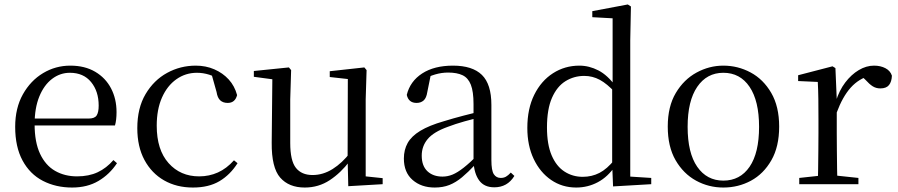

<svg xmlns="http://www.w3.org/2000/svg" viewBox="-20 -825 4021 860"><path d="M303 15Q230 15 172 -15Q114 -45 81 -106Q48 -167 48 -257Q48 -341 82.5 -402.5Q117 -464 173 -497.5Q229 -531 295 -531Q360 -531 406.5 -503.5Q453 -476 477.5 -429Q502 -382 502 -323Q502 -287 495 -263H87V-294H377Q404 -294 413 -308Q422 -322 422 -352Q422 -416 388 -457.5Q354 -499 293 -499Q249 -499 213 -471.5Q177 -444 156 -392.5Q135 -341 135 -269Q135 -188 159.5 -136Q184 -84 227 -59.5Q270 -35 325 -35Q378 -35 417.5 -53.5Q457 -72 488 -108L504 -94Q471 -44 421 -14.5Q371 15 303 15Z M844 15Q771 15 715 -17Q659 -49 627 -108.5Q595 -168 595 -251Q595 -341 632 -403.5Q669 -466 728.5 -498.5Q788 -531 857 -531Q902 -531 940 -514.5Q978 -498 1004.5 -469Q1031 -440 1042 -399Q1033 -364 1000 -364Q979 -364 966.5 -375.5Q954 -387 950 -413L925 -502L975 -462Q944 -482 917 -490.5Q890 -499 862 -499Q811 -499 770 -470Q729 -441 705.5 -388Q682 -335 682 -262Q682 -154 735 -94.5Q788 -35 872 -35Q917 -35 956 -52.5Q995 -70 1028 -107L1044 -94Q1011 -42 963 -13.5Q915 15 844 15Z M1345 15Q1274 15 1235 -29.5Q1196 -74 1197 -186L1200 -484L1222 -467L1117 -481V-507L1274 -523L1284 -511L1280 -380V-185Q1280 -105 1305.5 -73Q1331 -41 1380 -41Q1427 -41 1470 -68Q1513 -95 1549 -142L1572 -103H1546Q1507 -51 1457 -18Q1407 15 1345 15ZM1540 9 1537 -114V-116L1538 -471L1457 -480V-506L1612 -523L1622 -511L1618 -380V-35L1694 -27V0Z M1927 15Q1867 15 1828 -19Q1789 -53 1789 -115Q1789 -154 1806 -184.5Q1823 -215 1862.5 -239Q1902 -263 1968 -282Q2010 -295 2056 -307Q2102 -319 2142 -328V-303Q2102 -293 2061 -281.5Q2020 -270 1986 -257Q1922 -234 1895.5 -202Q1869 -170 1869 -128Q1869 -82 1894.5 -58Q1920 -34 1962 -34Q1985 -34 2007 -43Q2029 -52 2057 -74Q2085 -96 2123 -134L2132 -87H2108Q2077 -54 2049.5 -31Q2022 -8 1993 3.5Q1964 15 1927 15ZM2194 14Q2149 14 2126.5 -16.5Q2104 -47 2101 -100V-103V-359Q2101 -415 2089 -445.5Q2077 -476 2052 -488Q2027 -500 1987 -500Q1958 -500 1929 -491.5Q1900 -483 1867 -465L1910 -492L1894 -413Q1890 -386 1877.5 -375Q1865 -364 1846 -364Q1810 -364 1802 -400Q1817 -461 1871 -496Q1925 -531 2009 -531Q2096 -531 2138.5 -489.5Q2181 -448 2181 -355V-108Q2181 -61 2192 -44.5Q2203 -28 2223 -28Q2236 -28 2246 -33.5Q2256 -39 2268 -52L2284 -37Q2268 -11 2245.5 1.5Q2223 14 2194 14Z M2561 15Q2498 15 2448.5 -19Q2399 -53 2370.5 -113Q2342 -173 2342 -252Q2342 -338 2373 -400.5Q2404 -463 2457 -497Q2510 -531 2575 -531Q2619 -531 2660.5 -509.5Q2702 -488 2738 -438H2747L2735 -411Q2699 -450 2666.5 -467.5Q2634 -485 2597 -485Q2551 -485 2513 -461.5Q2475 -438 2452.5 -387Q2430 -336 2430 -254Q2430 -178 2451 -129Q2472 -80 2508.5 -56.5Q2545 -33 2590 -33Q2631 -33 2665 -50.5Q2699 -68 2733 -110L2746 -82H2736Q2703 -33 2658 -9Q2613 15 2561 15ZM2726 10 2722 -89V-92V-431L2724 -440V-743L2633 -748V-775L2792 -805L2806 -796L2803 -644V-34L2897 -28V0Z M3220 15Q3154 15 3097.5 -16Q3041 -47 3006 -107.5Q2971 -168 2971 -258Q2971 -348 3007 -408.5Q3043 -469 3100 -500Q3157 -531 3220 -531Q3285 -531 3342 -500.5Q3399 -470 3434.5 -409Q3470 -348 3470 -258Q3470 -168 3435 -107Q3400 -46 3343.5 -15.5Q3287 15 3220 15ZM3220 -16Q3295 -16 3337.5 -78Q3380 -140 3380 -257Q3380 -373 3337.5 -436Q3295 -499 3220 -499Q3146 -499 3103 -436Q3060 -373 3060 -257Q3060 -140 3103 -78Q3146 -16 3220 -16Z M3560 0V-28L3671 -40H3712L3825 -28V0ZM3643 0Q3644 -24 3644.5 -65Q3645 -106 3645.5 -150.5Q3646 -195 3646 -229V-289Q3646 -341 3645.5 -381Q3645 -421 3643 -458L3555 -462V-488L3709 -528L3722 -520L3728 -379V-378V-229Q3728 -195 3728.5 -150.5Q3729 -106 3729.5 -65Q3730 -24 3731 0ZM3727 -319 3706 -371H3724Q3739 -420 3766 -455.5Q3793 -491 3826.5 -511Q3860 -531 3895 -531Q3924 -531 3946 -519.5Q3968 -508 3975 -486Q3974 -459 3962 -444Q3950 -429 3923 -429Q3904 -429 3889 -438.5Q3874 -448 3857 -467L3834 -489L3879 -487Q3827 -473 3790.5 -432.5Q3754 -392 3727 -319Z"/></svg>

Font: Noto Serif JP ExtraLight
Style: Regular
Weight: 400
Version: Version 2.003-H1;hotconv 1.1.1;makeotfexe 2.6.0